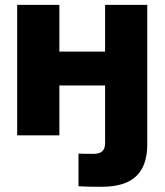

<svg xmlns="http://www.w3.org/2000/svg" viewBox="-20 -542 659 769"><path d="M386.7 206.1Q358.4 206.1 334.2 205.6Q310.1 205.1 294.4 204.1V73.2Q304.2 73.7 320.3 74Q336.4 74.2 354 74.2Q378.9 74.2 389.9 63.7Q400.9 53.2 400.9 30.8V0H569.8V37.1Q569.8 121.1 525.6 163.6Q481.4 206.1 386.7 206.1ZM449.2 -335.4V-199.7H169.4V-335.4ZM217.8 -522.5V0H48.8V-522.5ZM569.8 -522.5V0H400.9V-522.5Z"/></svg>

Font: Inter 28pt ExtraBold
Style: Regular
Weight: 800
Designer: Rasmus Andersson
Foundry: rsms
Version: Version 4.001;git-66647c0bb